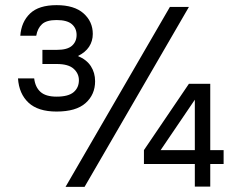

<svg xmlns="http://www.w3.org/2000/svg" viewBox="-20 -727 940 747"><path d="M641 -700H715L309 0H235ZM738 -89H540V-143L715 -401H798V-143H850V-89H798V-1H738ZM738 -143V-339L605 -143ZM200 -293Q128 -293 91 -327.5Q54 -362 50 -422H113Q117 -388 137.5 -369.5Q158 -351 200 -351Q246 -351 266.5 -368.5Q287 -386 287 -415Q287 -441 266.5 -459.5Q246 -478 201 -478H145V-533H201Q242 -533 260 -549Q278 -565 278 -591Q278 -617 259.5 -633Q241 -649 200 -649Q161 -649 143.5 -633Q126 -617 121 -588H59Q63 -642 97 -674.5Q131 -707 200 -707Q269 -707 305 -675Q341 -643 341 -595Q341 -567 326.5 -545Q312 -523 283 -509Q317 -495 333.5 -469.5Q350 -444 350 -411Q350 -359 313 -326Q276 -293 200 -293Z"/></svg>

Font: PT Root UI
Style: Regular
Weight: 400
Designer: Vitaly Kuzmin
Foundry: ParaType Ltd.
Version: Version 2.001G